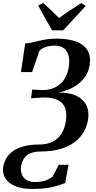

<svg xmlns="http://www.w3.org/2000/svg" viewBox="-56 -1011 647 1292"><path d="M162 260.5Q91.5 260.5 45.8 241.2Q0 222 -20.2 189Q-40.5 156 -35 115Q-30 82 -13.5 53.8Q3 25.5 32.8 4.8Q62.5 -16 105.8 -27.2Q149 -38.5 207 -38.5Q257.5 -38.5 295.5 -56.2Q333.5 -74 357 -110.2Q380.5 -146.5 388 -203Q394.5 -250.5 382 -284.8Q369.5 -319 333.2 -337.5Q297 -356 232.5 -355L153 -349.5L160.5 -408L233 -405Q262 -405 290.2 -413.5Q318.5 -422 343 -441Q367.5 -460 384.5 -491Q401.5 -522 407.5 -566Q414 -613 403.2 -643.8Q392.5 -674.5 369.5 -689.2Q346.5 -704 316 -704Q278 -704 249.5 -693.8Q221 -683.5 208.5 -667.5L160 -526H85L113.5 -718.5Q137 -720 159 -725Q181 -730 204.8 -736Q228.5 -742 257.5 -746.5Q286.5 -751 324.5 -751Q406 -751 458.2 -730.8Q510.5 -710.5 533.2 -671.8Q556 -633 548 -577.5Q542.5 -535.5 522 -503Q501.5 -470.5 471.5 -446.8Q441.5 -423 406.2 -408.8Q371 -394.5 335.5 -388.5Q410 -389 457.2 -366.5Q504.5 -344 524.5 -304.2Q544.5 -264.5 537.5 -212.5Q531 -164 507.8 -123.5Q484.5 -83 445 -53.8Q405.5 -24.5 349.2 -8.2Q293 8 219.5 8.5Q172 8.5 144 22.5Q116 36.5 102.8 59.5Q89.5 82.5 85.5 109.5Q82 138 90.8 161.8Q99.5 185.5 121.8 199.8Q144 214 180 214Q208.5 214 231.8 208.8Q255 203.5 272 194.5Q289 185.5 300 175L339.5 98H405.5L382.5 220.5Q351.5 233.5 299.5 247Q247.5 260.5 162 260.5ZM294 -807 200.5 -973.5 234.5 -991Q262 -966.5 289.2 -941Q316.5 -915.5 341.5 -889.5Q376.5 -915.5 414.2 -940.8Q452 -966 491 -990.5L521.5 -971.5L369 -807Z"/></svg>

Font: Merriweather 72pt SemiBold
Style: Italic
Weight: 600
Italic angle: -7.8°
Version: Version 2.101